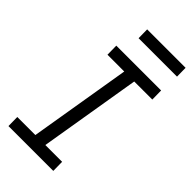

<svg xmlns="http://www.w3.org/2000/svg" viewBox="-280 -989 1060 1060"><g transform="rotate(45 250.0 -459.5)"><path d="M26 0 25 -70H166L265 -665H134L133 -735H483L484 -665H343L244 -70H375L376 0ZM191 -851 190 -919H490L491 -851Z"/></g></svg>

Font: Iosevka Curly
Style: Italic
Weight: 400
Italic angle: -9°
Monospace: yes
Designer: Belleve Invis
Foundry: Belleve Invis
Version: Version 22.1.2; ttfautohint (v1.8.4)